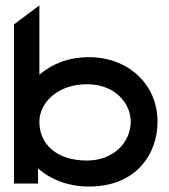

<svg xmlns="http://www.w3.org/2000/svg" viewBox="-20 -671 619 702"><path d="M31 0H119V-55C161 -18 224 11 306 11C478 11 556 -108 556 -226C556 -367 444 -462 306 -462C226 -462 168 -435 124 -398V-651L31 -582ZM124 -226C124 -295 190 -363 298 -363C399 -363 458 -295 458 -226C458 -150 394 -84 298 -84C188 -84 124 -143 124 -226Z"/></svg>

Font: Charger Pro
Style: ExBdSuExt
Weight: 400
Designer: Jasper
Foundry: Cannot Into Space Fonts
Version: Version 1.09